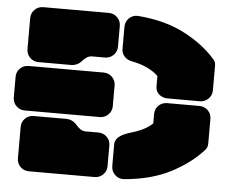

<svg xmlns="http://www.w3.org/2000/svg" viewBox="-51 -758 961 816"><g transform="rotate(5 430.0 -350.0)"><path d="M49.8 -517.1V-648.9Q49.8 -670.4 64.7 -685.3Q79.6 -700.2 101.1 -700.2H380.9Q402.3 -700.2 417.2 -685.3Q432.1 -670.4 432.1 -648.9V-561Q432.1 -539.6 417.2 -524.7Q402.3 -509.8 380.9 -509.8H325.2Q305.2 -509.8 285.2 -486.8Q267.1 -465.8 238.8 -465.8H101.1Q79.6 -465.8 64.7 -480.7Q49.8 -495.6 49.8 -517.1ZM495.1 -503.9Q476.1 -507.8 464.1 -521.2Q452.1 -534.7 452.1 -553.2V-646Q452.1 -668.9 467.8 -684.3Q483.4 -699.7 506.8 -698.2Q622.1 -689 705.3 -645.5Q788.6 -602.1 839.8 -543Q850.1 -532.7 850.1 -517.1V-411.1Q850.1 -389.6 835.2 -374.8Q820.3 -359.9 798.8 -359.9H661.1Q639.6 -359.9 624.8 -373Q609.9 -386.2 609.9 -405.8V-451.2Q568.8 -490.2 495.1 -503.9ZM432.1 -395V-307.1Q432.1 -285.6 417.2 -270.8Q402.3 -255.9 380.9 -255.9H61Q39.6 -255.9 24.7 -270.8Q9.8 -285.6 9.8 -307.1V-395Q9.8 -416.5 24.7 -431.2Q39.6 -445.8 61 -445.8H380.9Q402.3 -445.8 417.2 -431.2Q432.1 -416.5 432.1 -395ZM609.9 -249V-289.1Q609.9 -310.5 624.8 -325.2Q639.6 -339.8 661.1 -339.8H798.8Q820.3 -339.8 835.2 -325.2Q850.1 -310.5 850.1 -289.1V-183.1Q850.1 -168 840.8 -157.2Q788.6 -98.1 705.6 -54.9Q622.6 -11.7 506.8 -2Q483.4 -0.5 467.8 -15.9Q452.1 -31.2 452.1 -54.2V-147Q452.1 -182.1 517.1 -201.2Q580.1 -219.2 609.9 -249ZM49.8 -50.8V-185.1Q49.8 -206.5 64.7 -221.2Q79.6 -235.8 101.1 -235.8H238.8Q266.6 -235.8 285.2 -213.9Q305.7 -189.9 325.2 -189.9H380.9Q402.3 -189.9 417.2 -175.3Q432.1 -160.6 432.1 -139.2V-50.8Q432.1 -29.3 417.2 -14.6Q402.3 0 380.9 0H101.1Q79.6 0 64.7 -14.6Q49.8 -29.3 49.8 -50.8Z"/></g></svg>

Font: Nastup Soft
Style: Regular
Weight: 400
Designer: Maksym Kobuzan
Foundry: Zakznak
Version: Version 1.020;hotconv 1.0.109;makeotfexe 2.5.65596